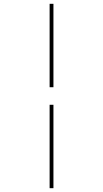

<svg xmlns="http://www.w3.org/2000/svg" viewBox="-20 -843 540 1006"><path d="M240 -386V-823H260V-386ZM240 143V-294H260V143Z"/></svg>

Font: Zed Mono Thin
Style: Regular
Weight: 100
Monospace: yes
Designer: Belleve Invis
Foundry: Belleve Invis
Version: Version 1.0.0; ttfautohint (v1.8.4)